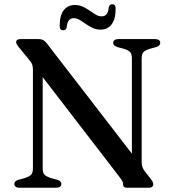

<svg xmlns="http://www.w3.org/2000/svg" viewBox="-20 -884 816 904"><path d="M269 -18Q269 -10 262.8 -5Q256.5 0 244 0H73Q60 0 53.8 -5Q47.5 -10 47.5 -18Q47.5 -31 66.5 -37.5L96.5 -45.5Q119 -53 127 -62Q135 -71 135 -91.5V-557Q135 -571.5 131 -581.5Q127 -591.5 111.5 -609.5L67.5 -663Q61 -671.5 58.5 -676.2Q56 -681 56 -685.5Q56 -692.5 61.2 -696.2Q66.5 -700 75.5 -700H162.5Q174.5 -700 183 -695.5Q191.5 -691 201 -679L621.5 -134L601 -91V-608.5Q601 -628.5 593.5 -637.8Q586 -647 562.5 -654.5L532 -662.5Q513 -669.5 513 -682Q513 -690.5 519.2 -695.2Q525.5 -700 538 -700H709.5Q722 -700 728.2 -695.2Q734.5 -690.5 734.5 -682Q734.5 -669 715.5 -662.5L686 -654.5Q663 -647.5 655 -638.2Q647 -629 647 -608.5V-123Q647 -108.5 650 -99.2Q653 -90 659 -81L690 -41.5Q697.5 -31.5 699.5 -26.2Q701.5 -21 701.5 -16Q701.5 -9 696.2 -4.5Q691 0 680.5 0H579Q559.5 0 559.5 -15.5Q559.5 -23.5 556.8 -29.8Q554 -36 540.5 -53.5L145 -567.5L181 -595V-91.5Q181 -71.5 188.5 -62.5Q196 -53.5 220 -45.5L250 -37.5Q269 -31 269 -18ZM453.5 -744.5Q432.5 -744.5 415.5 -752.8Q398.5 -761 383.5 -771.5Q368.5 -782 355 -790.2Q341.5 -798.5 327.5 -798.5Q297.5 -798.5 294 -755.5Q291 -741.5 277.5 -741.5Q261 -741.5 261 -762Q261 -811 280 -835.8Q299 -860.5 332 -860.5Q353 -860.5 370.2 -852.5Q387.5 -844.5 402.2 -834Q417 -823.5 430.8 -815.2Q444.5 -807 458.5 -807Q489 -807 492 -849.5Q495 -864 509 -864Q524.5 -864 524.5 -843Q524.5 -794 505.5 -769.2Q486.5 -744.5 453.5 -744.5Z"/></svg>

Font: Fraunces 16pt
Style: Regular
Weight: 400
Version: Version 1.000;[b76b70a41]